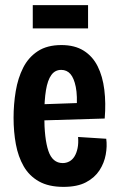

<svg xmlns="http://www.w3.org/2000/svg" viewBox="-20 -717 465 750"><path d="M228 13Q170 13 132 -8.5Q94 -30 72.5 -67.5Q51 -105 42 -153.5Q33 -202 33 -257Q33 -310 41.5 -361Q50 -412 70.5 -452.5Q91 -493 127.5 -517Q164 -541 220 -541Q272 -541 307 -519Q342 -497 361.5 -458Q381 -419 387.5 -366.5Q394 -314 389 -254L124 -246V-309L297 -315L279 -287Q283 -343 276 -377.5Q269 -412 255 -428Q241 -444 219 -444Q195 -444 180.5 -424Q166 -404 159.5 -364.5Q153 -325 153 -266Q153 -175 169 -127.5Q185 -80 225 -80Q239 -80 251 -86.5Q263 -93 271 -106Q279 -119 283 -138Q287 -157 285 -182L395 -175Q399 -146 393 -113Q387 -80 368.5 -51.5Q350 -23 316 -5Q282 13 228 13ZM108 -606V-697H324V-606Z"/></svg>

Font: Bricolage Grotesque 24pt Condensed SemiBold
Style: Regular
Weight: 600
Width: 3
Designer: Mathieu Triay
Foundry: Atelier Triay
Version: Version 1.001;gftools[0.9.33.dev8+g029e19f]